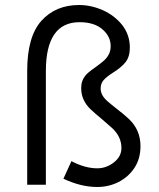

<svg xmlns="http://www.w3.org/2000/svg" viewBox="-20 -737 636 766"><path d="M367.5 9Q303 9 233 -24L265 -94Q319.5 -65.5 368 -65.5Q404 -65.5 434.2 -89Q464.5 -112.5 464.5 -146.5Q464.5 -191 428 -225.5Q410 -242 385 -263Q360 -283.5 342.5 -300Q304 -336 304 -384.5V-386Q304 -407 312 -422Q320 -437 332.2 -447.2Q344.5 -457.5 363 -470.5Q381 -483.5 393.2 -494Q405.5 -504.5 413.5 -519Q421.5 -533.5 421.5 -553Q421.5 -592 388.5 -620.2Q355.5 -648.5 297.5 -648.5Q163 -648.5 163 -453.5V0H88.5V-454Q88.5 -591 145.2 -654Q202 -717 295.5 -717Q343 -717 389.8 -696.5Q436.5 -676 468.5 -636Q498 -597 498 -547Q498 -510 480.2 -488.2Q462.5 -466.5 430.5 -447Q405.5 -431 393.5 -417.5Q381.5 -404 381.5 -384Q381.5 -356.5 409.5 -332.5Q422 -321.5 442.5 -305.5Q472.5 -282.5 493.5 -263Q540.5 -219 540.5 -154Q540.5 -104 516.5 -67.5Q492.5 -31 453.2 -11Q414 9 367.5 9Z"/></svg>

Font: Acari Sans
Style: Regular
Weight: 400
Designer: Alfredo Marco Pradil and Stefan Peev (font) & Cristiano Sobral (main changes)
Foundry: Alfredo Marco Pradil and Stefan Peev (font) & Cristiano Sobral (main changes)
Version: Version 1.063; ttfautohint (v1.8.3)